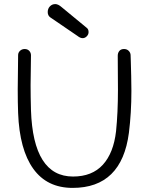

<svg xmlns="http://www.w3.org/2000/svg" viewBox="-20 -915 731 941"><path d="M384.8 -728Q373.5 -728 359.9 -738.8L226.1 -830.1Q213.9 -838.9 213.9 -856Q213.9 -872.6 224.6 -883.8Q235.4 -895 251 -895Q265.1 -895 282.2 -879.9L404.8 -778.8Q414.1 -772 414.1 -757.8Q414.1 -746.1 405.3 -737.1Q396.5 -728 384.8 -728ZM335.9 5.9Q210.4 5.9 143.1 -87.9Q75.7 -181.6 68.8 -360.8Q66.9 -410.6 66.9 -477.1Q66.9 -507.3 67.9 -563.2Q68.8 -619.1 68.8 -645Q68.8 -657.2 78.1 -666Q87.4 -674.8 101.1 -674.8Q114.7 -674.8 123.3 -665.8Q131.8 -656.7 131.8 -644Q131.8 -619.6 130.9 -571Q129.9 -522.5 129.9 -498Q129.9 -443.4 131.8 -375Q142.6 -49.8 337.9 -49.8Q431.2 -49.8 483.9 -107.4Q536.6 -165 548.8 -272Q558.1 -362.8 558.1 -475.1Q558.1 -502 557.6 -557.1Q557.1 -612.3 557.1 -642.1Q557.1 -655.8 564.9 -665.3Q572.8 -674.8 587.9 -674.8Q602.1 -674.8 611.1 -665.5Q620.1 -656.2 620.1 -644Q620.1 -643.6 621.1 -614.5Q622.1 -585.4 623 -543.5Q624 -501.5 624 -469.2Q624 -361.3 611.8 -264.2Q576.7 5.9 335.9 5.9Z"/></svg>

Font: Comic Neue
Style: Regular
Weight: 400
Designer: Craig Rozynski
Foundry: Craig Rozynski
Version: Version 2.003;hotconv 1.0.109;makeotfexe 2.5.65596